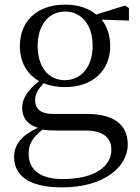

<svg xmlns="http://www.w3.org/2000/svg" viewBox="-20 -551 606 831"><path d="M261 -204C188 -204 143 -263 143 -352C143 -442 190 -501 262 -501C333 -501 381 -443 381 -353C381 -264 333 -204 261 -204ZM261 -174C381 -174 457 -245 457 -352C457 -397 444 -436 420 -466L538 -462V-516L521 -527L396 -488C365 -515 318 -531 262 -531C141 -531 66 -460 66 -352C66 -284 96 -230 149 -200C97 -158 76 -123 76 -84C76 -42 98 -12 144 2C76 34 41 73 41 128C41 205 99 260 249 260C434 260 533 168 533 75C533 -9 476 -58 355 -58H209C154 -58 132 -82 132 -116C132 -144 144 -163 169 -191C195 -180 226 -174 261 -174ZM164 10C183 13 202 14 228 14H351C435 14 462 52 462 97C462 169 390 224 251 224C157 224 104 186 104 114C104 70 123 43 164 10Z"/></svg>

Font: Noto Serif CJK KR
Style: Regular
Weight: 400
Designer: Ryoko NISHIZUKA 西塚涼子 (kana & ideographs); Frank Grießhammer (Latin, Greek & Cyrillic); Wenlong ZHANG 张文龙 (bopomofo); San
Foundry: Adobe
Version: Version 2.001;hotconv 1.1.0;makeotfexe 2.6.0